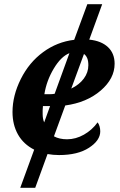

<svg xmlns="http://www.w3.org/2000/svg" viewBox="-20 -734 575 921"><path d="M144 -16.1Q92.8 -42 66.4 -88.6Q40 -135.3 40 -196.8Q40 -275.4 79.8 -355Q119.6 -434.6 186.8 -483.9Q253.9 -533.2 335.9 -543L398.9 -713.9H470.2L408.2 -543.9Q465.8 -538.1 497.8 -508.1Q529.8 -478 529.8 -428.2Q529.8 -356.9 463.1 -299.6Q396.5 -242.2 293 -228L238.8 -80.1Q264.6 -65.9 301.8 -65.9Q343.3 -65.9 382.6 -88.1Q421.9 -110.4 448.2 -147Q454.1 -139.6 457.5 -128.2Q460.9 -116.7 460.9 -104Q460.9 -60.5 407.2 -25.4Q353.5 9.8 263.2 9.8Q249 9.8 234.9 8.5Q220.7 7.3 208 4.9L148.9 167H77.1ZM313 -479Q272.5 -462.9 237.8 -404.8Q203.1 -346.7 192.9 -282.2Q208.5 -282.2 220.5 -282.2Q232.4 -282.2 242.2 -284.2ZM321.8 -309.1Q360.8 -328.1 382.3 -357.4Q403.8 -386.7 403.8 -420.9Q403.8 -442.4 398.2 -455.3Q392.6 -468.3 382.8 -475.1ZM220.2 -225.1H186Q184.6 -215.3 184.6 -205.3Q184.6 -195.3 184.6 -187Q184.6 -175.8 186.3 -166Q188 -156.2 191.9 -147Z"/></svg>

Font: Droid Serif
Style: Bold Italic
Weight: 700
Italic angle: -12°
Designer: Monotype Design team
Foundry: Monotype Imaging Inc.
Version: Version 1.03